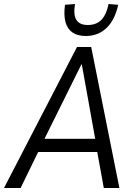

<svg xmlns="http://www.w3.org/2000/svg" viewBox="-38 -940 679 960"><path d="M-18 0 347 -705H418L559 0H481L444 -203L474 -180H125L164 -203L65 0ZM369 -618 176 -229 162 -246H458L441 -229L371 -618ZM391 -760Q350 -760 324.5 -777.5Q299 -795 289.5 -829.5Q280 -864 287 -916L337 -920Q328 -866 344 -840.5Q360 -815 401 -815Q444 -815 469 -841Q494 -867 505 -920L553 -916Q536 -839 494 -799.5Q452 -760 391 -760Z"/></svg>

Font: Nunito Sans 10pt Condensed
Style: Italic
Weight: 400
Width: 3
Italic angle: -9°
Designer: Vernon Adams
Foundry: Vernon Adams
Version: Version 3.101;gftools[0.9.27]